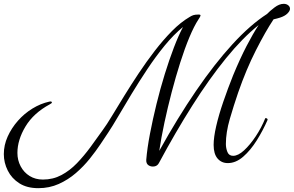

<svg xmlns="http://www.w3.org/2000/svg" viewBox="-20 -810 1535 1003"><path d="M744 25Q749 -36 763.5 -111.5Q778 -187 797.5 -266.5Q817 -346 840.5 -422Q864 -498 888.5 -562Q913 -626 936 -669Q887 -629 840 -571.5Q793 -514 749.5 -448.5Q706 -383 667.5 -319.5Q629 -256 598 -203Q567 -150 545 -117Q529 -93 505 -57Q481 -21 449 19Q417 59 376.5 94Q336 129 287 151Q238 173 180 173Q121 173 81 147.5Q41 122 20.5 81Q0 40 0 -5Q0 -52 20 -96.5Q40 -141 73.5 -179Q107 -217 149.5 -243Q192 -269 237 -279Q241 -280 244 -280Q251 -280 251 -274Q251 -271 240 -265Q155 -219 113 -149Q71 -79 71 -11Q71 27 88 59Q105 91 135 109.5Q165 128 204 128Q257 128 301 104.5Q345 81 382 42.5Q419 4 452.5 -41.5Q486 -87 517 -131Q537 -158 565 -204.5Q593 -251 628.5 -308.5Q664 -366 704.5 -427Q745 -488 789 -545Q833 -602 878.5 -648Q924 -694 970 -721Q981 -728 990.5 -731Q1000 -734 1018 -734Q1030 -734 1027 -726.5Q1024 -719 1017 -709Q994 -674 969.5 -615.5Q945 -557 921.5 -483Q898 -409 877 -329Q856 -249 839 -169.5Q822 -90 812 -22Q908 -195 1004.5 -336Q1101 -477 1194.5 -579Q1288 -681 1375 -737Q1389 -752 1414 -771Q1439 -790 1462 -790Q1476 -790 1485.5 -782.5Q1495 -775 1495 -764Q1495 -753 1481.5 -739.5Q1468 -726 1443 -718Q1436 -716 1427.5 -713.5Q1419 -711 1409 -709Q1367 -646 1316.5 -546.5Q1266 -447 1224 -326Q1201 -259 1180.5 -188.5Q1160 -118 1160 -58Q1160 -36 1168 -16Q1176 4 1198 4Q1224 4 1255 -24.5Q1286 -53 1316 -98Q1346 -143 1366 -193Q1378 -193 1378 -184Q1354 -129 1321.5 -77Q1289 -25 1250.5 8.5Q1212 42 1170 42Q1137 42 1116.5 18Q1096 -6 1096 -53Q1096 -93 1109.5 -151.5Q1123 -210 1146.5 -278.5Q1170 -347 1198 -417Q1234 -504 1268 -569.5Q1302 -635 1331 -679Q1248 -613 1160.5 -505.5Q1073 -398 985 -259Q897 -120 810 42Q802 57 785.5 59.5Q769 62 756 53.5Q743 45 744 25Z"/></svg>

Font: Great Vibes
Style: Regular
Weight: 400
Designer: Robert E. Leuschke, Viktoriya Grabowska, Viviana Monsalve, Eben Sorkin
Foundry: Robert E. Leuschke
Version: Version 1.103; ttfautohint (v1.8.4.7-5d5b)